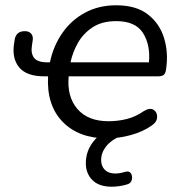

<svg xmlns="http://www.w3.org/2000/svg" viewBox="-20 -515 668 727"><path d="M386 9Q278 9 217 -54Q156 -117 162 -226H147Q81 -226 53 -259.5Q25 -293 33 -348Q35 -358 36 -367Q42 -397 74 -397Q90 -397 98 -387.5Q106 -378 104 -363Q103 -359 102.5 -353.5Q102 -348 101 -343Q96 -313 109 -296Q122 -279 159 -279H169Q182 -341 216 -390Q250 -439 302 -467Q354 -495 420 -495Q496 -495 540.5 -460Q585 -425 601.5 -370Q618 -315 609 -254Q607 -237 600 -231.5Q593 -226 579 -226H240Q233 -149 273 -102.5Q313 -56 391 -56Q427 -56 460.5 -64.5Q494 -73 524 -94Q547 -108 561 -99.5Q575 -91 575 -72.5Q575 -54 555 -40Q521 -16 475 -3.5Q429 9 386 9ZM420 -435Q366 -435 330.5 -411.5Q295 -388 275 -352.5Q255 -317 247 -279H544Q550 -345 521.5 -390Q493 -435 420 -435ZM403 192Q355 192 330 167Q305 142 305 103Q305 57 333.5 21Q362 -15 411 -36L437 0Q401 15 382 39Q363 63 363 91Q363 114 377 128Q391 142 416 142Q433 142 453 136Q469 131 475.5 141Q482 151 479.5 164Q477 177 465 182Q451 187 434 189.5Q417 192 403 192Z"/></svg>

Font: Nunito
Style: Italic
Weight: 400
Italic angle: -9°
Designer: Vernon Adams
Foundry: Vernon Adams
Version: Version 3.601; ttfautohint (v1.8.2.53-6de2)